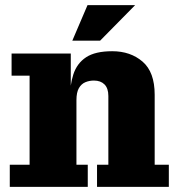

<svg xmlns="http://www.w3.org/2000/svg" viewBox="-20 -726 696 746"><path d="M357 0V-86H401V-353Q401 -383 386 -398Q371 -413 345 -413Q327 -413 311.5 -406.5Q296 -400 286.5 -383.5Q277 -367 277 -337L251 -336Q251 -394 265 -437Q279 -480 314.5 -503.5Q350 -527 416 -527Q487 -527 534 -486.5Q581 -446 581 -358V-86H636V0ZM18 0V-86H95V-432H25V-518H255V-359L277 -363V-86H321V0ZM261 -568 320 -706H505L369 -568Z"/></svg>

Font: Montagu Slab 144pt
Style: Bold
Weight: 700
Designer: Florian Karsten
Foundry: Florian Karsten
Version: Version 1.000